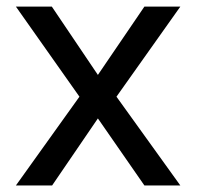

<svg xmlns="http://www.w3.org/2000/svg" viewBox="-20 -570 607 590"><path d="M337.9 -272.9 534.2 0H423.8L280.8 -206.1L140.1 0H28.8L224.1 -272.9L28.8 -549.8H139.2L280.8 -339.8L423.8 -549.8H534.2Z"/></svg>

Font: ø
Style: ø
Weight: 400
Designer: Samuel Oakes
Foundry: Samuel Oakes
Version: Version 1.000;PS 001.000;hotconv 1.0.88;makeotf.lib2.5.64775